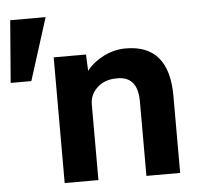

<svg xmlns="http://www.w3.org/2000/svg" viewBox="-132 -753 842 805"><g transform="rotate(-5 289.0 -350.0)"><path d="M-81 -438 -60 -700H89L6 -438ZM108 0V-529H244L247 -460Q274 -495 318.5 -517.5Q363 -540 412 -540Q594 -540 594 -324V0H452V-313Q452 -422 361 -418Q313 -418 281.5 -389Q250 -360 250 -318V0Z"/></g></svg>

Font: Lexend Deca SemiBold
Style: Regular
Weight: 600
Designer: Bonnie Shaver-Troup, Thomas Jockin
Foundry: Lexend
Version: Version 1.008; ttfautohint (v1.8.4.7-5d5b)